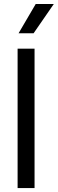

<svg xmlns="http://www.w3.org/2000/svg" viewBox="-20 -954 293 974"><path d="M69.3 -707H155.3V0H69.3ZM252.9 -933.6H161.1L74.2 -785.2H150.4Z"/></svg>

Font: Wanted Sans Variable
Style: Regular
Weight: 400
Designer: Original Design by Kil Hyung-jin and Kang Hanbin, Wanted Lab, Inc; Hangeul from Source Han Sans by Jang Soo-young and Ka
Foundry: Wanted Lab, Inc.
Version: Version 1.003;Glyphs 3.2 (3227)